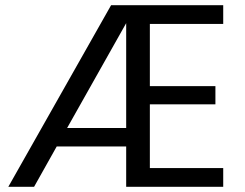

<svg xmlns="http://www.w3.org/2000/svg" viewBox="-20 -718 940 738"><path d="M238 -226 465 -629V-226ZM198 -155H465V0H838V-72H556V-317H808V-387H556V-626H838V-698H407L12 0H111Z"/></svg>

Font: Matrixport Regular
Style: Regular
Weight: 400
Designer: Ninad Kale (Devanagari), Jonny Pinhorn (Latin)
Foundry: Indian Type Foundry
Version: Version 3.200;PS 1.000;hotconv 16.6.54;makeotf.lib2.5.65590